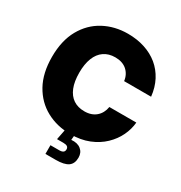

<svg xmlns="http://www.w3.org/2000/svg" viewBox="-212 -888 1168 1240"><g transform="rotate(30 372.0 -268.5)"><path d="M382.3 10.3Q282.7 10.3 203.1 -33Q123.5 -76.2 77.1 -159.4Q30.8 -242.7 30.8 -363.3Q30.8 -484.9 77.6 -568.4Q124.5 -651.9 204.3 -694.8Q284.2 -737.8 382.3 -737.8Q450.7 -737.8 508.3 -719Q565.9 -700.2 609.4 -664.6Q652.8 -628.9 679.9 -577.1Q707 -525.4 713.9 -460H512.7Q509.8 -483.9 499.8 -503.2Q489.7 -522.5 473.9 -536.4Q458 -550.3 436.3 -557.6Q414.6 -564.9 387.7 -564.9Q338.4 -564.9 304 -541Q269.5 -517.1 252 -471.9Q234.4 -426.8 234.4 -363.3Q234.4 -297.4 252.4 -252.7Q270.5 -208 304.4 -185.3Q338.4 -162.6 386.7 -162.6Q414.1 -162.6 435.5 -169.9Q457 -177.2 473.1 -191.2Q489.3 -205.1 499.5 -224.4Q509.8 -243.7 513.7 -267.6H714.8Q710.4 -216.8 687 -167.7Q663.6 -118.7 621.6 -78.4Q579.6 -38.1 519.8 -13.9Q460 10.3 382.3 10.3ZM307.6 201.2V136.2H372.1Q392.1 136.2 401.6 129.4Q411.1 122.6 411.1 108.4Q411.1 94.2 401.6 87.6Q392.1 81.1 372.1 81.1H324.7L345.2 -22.5H410.6V-2.9L406.7 39.1Q451.7 34.7 478.3 56.2Q504.9 77.6 504.9 115.2Q504.9 160.6 476.1 180.9Q447.3 201.2 384.8 201.2Z"/></g></svg>

Font: Inter 18pt Black
Style: Regular
Weight: 900
Designer: Rasmus Andersson
Foundry: rsms
Version: Version 4.001;git-66647c0bb